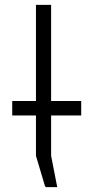

<svg xmlns="http://www.w3.org/2000/svg" viewBox="-20 -756 383 785"><path d="M30 -284V-343H127V-736H189V-343H312V-284H189V-119L214 9H168L164 5L127 -119V-284Z"/></svg>

Font: Gafata
Style: Regular
Weight: 400
Designer: Lautaro Hourcade
Foundry: Lautaro Hourcade
Version: Version 4.002; ttfautohint (v0.94.20-1c74) -l 7 -r 28 -G 0 -